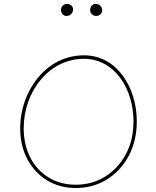

<svg xmlns="http://www.w3.org/2000/svg" viewBox="-20 -944 785 965"><path d="M360.4 1C418.9 1 471.7 -13.7 518.1 -42.5C564.5 -71.3 600.6 -111.3 627.4 -161.6C654.3 -211.9 667.5 -269.5 667.5 -334C667.5 -503.9 568.4 -666 402.3 -666C308.6 -666 229 -623.5 171.9 -554.7C114.7 -485.8 81.5 -395 81.5 -299.3C81.5 -240.2 93.8 -188.5 117.7 -143.6C166 -53.2 252.9 1 360.4 1ZM360.4 -15.6C310.1 -15.6 265.1 -27.3 225.6 -51.3C147 -98.6 99.1 -186.5 99.1 -299.3C99.1 -391.6 130.4 -478.5 185.1 -543.5C239.7 -608.4 314.5 -648.4 402.3 -648.4C554.7 -648.4 650.9 -499.5 650.9 -334C650.9 -272 638.2 -217.3 612.8 -169.4C586.9 -121.6 552.2 -84 508.8 -56.6C464.8 -29.3 415.5 -15.6 360.4 -15.6ZM493.7 -892.6C493.7 -909.7 479.5 -924.3 459.5 -924.3C445.3 -924.3 433.1 -911.6 433.1 -892.1C433.1 -878.9 445.3 -863.8 462.9 -863.8C479 -863.8 493.7 -875 493.7 -892.6ZM347.2 -898.4C347.2 -912.6 332.5 -924.3 316.9 -924.3C299.8 -924.3 286.6 -911.1 286.6 -894C286.6 -878.4 298.3 -863.8 312.5 -863.8C333.5 -863.8 347.2 -877.4 347.2 -898.4Z"/></svg>

Font: Mikhak Thin
Style: Regular
Weight: 100
Designer: Amin Abedi
Version: Version 3.2